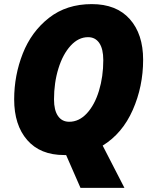

<svg xmlns="http://www.w3.org/2000/svg" viewBox="-20 -745 742 935"><path d="M302 10H292Q176 10 112.5 -63Q49 -136 49 -261Q49 -378 91 -484.5Q133 -591 218.5 -658Q304 -725 427 -725Q547 -725 612 -652Q677 -579 677 -454Q677 -324 626.5 -209.5Q576 -95 480 -36L586 170H372ZM483 -452Q483 -507 463.5 -535.5Q444 -564 409 -564Q362 -564 324 -522.5Q286 -481 264.5 -411.5Q243 -342 243 -261Q243 -208 262.5 -180Q282 -152 317 -152Q365 -152 403 -193Q441 -234 462 -303Q483 -372 483 -452Z"/></svg>

Font: Noto Sans Display Black
Style: Italic
Weight: 900
Italic angle: -12°
Designer: Monotype Design team
Foundry: Monotype Imaging Inc.
Version: Version 1.000